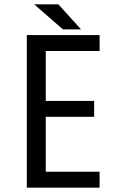

<svg xmlns="http://www.w3.org/2000/svg" viewBox="-20 -861 580 881"><path d="M248 -841 352 -726H269L137 -841ZM437 -700V-627H190V-398H412V-325H190V-73H437V0H103V-700Z"/></svg>

Font: Share Tech Mono
Style: Regular
Weight: 400
Designer: Ralph Oliver du Carrois
Foundry: Ralph Oliver du Carrois
Version: Version 1.003